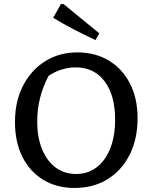

<svg xmlns="http://www.w3.org/2000/svg" viewBox="-20 -919 753 949"><path d="M348 10Q260 10 193.5 -30.5Q127 -71 90.5 -144Q54 -217 54 -316Q54 -418 94 -495.5Q134 -573 203.5 -616.5Q273 -660 362 -660Q451 -660 518 -619.5Q585 -579 622.5 -506Q660 -433 660 -335Q660 -232 621 -154.5Q582 -77 512 -33.5Q442 10 348 10ZM357 -59Q414 -59 457.5 -92Q501 -125 525 -185.5Q549 -246 549 -328Q549 -448 497 -517Q445 -586 354 -586Q320 -586 285.5 -575.5Q251 -565 220 -544Q164 -438 164 -319Q164 -240 188 -181.5Q212 -123 255 -91Q298 -59 357 -59ZM452 -721Q398 -746 346 -773Q294 -800 243 -831L281 -899H294L471 -754Z"/></svg>

Font: Piazzolla SC Medium
Style: Regular
Weight: 500
Designer: Juan Pablo del Peral
Foundry: Huerta Tipografica
Version: Version 1.330